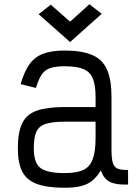

<svg xmlns="http://www.w3.org/2000/svg" viewBox="-20 -870 640 904"><path d="M284 14Q202 14 153.5 -4Q105 -22 84.5 -62.5Q64 -103 64 -172Q64 -247 84.5 -289.5Q105 -332 153.5 -349Q202 -366 284 -366H430V-414Q430 -469 417 -500.5Q404 -532 372.5 -545Q341 -558 284 -558Q242 -558 216.5 -549.5Q191 -541 176 -518.5Q161 -496 149 -456L77 -474Q94 -532 118 -566.5Q142 -601 182 -616.5Q222 -632 284 -632Q367 -632 415.5 -610.5Q464 -589 484.5 -541Q505 -493 505 -414V-162Q505 -123 511.5 -102.5Q518 -82 535 -75.5Q552 -69 583 -70V-1Q527 1 497.5 -13.5Q468 -28 455 -68Q437 -38 414.5 -19.5Q392 -1 360.5 6.5Q329 14 284 14ZM284 -55Q341 -55 372.5 -70Q404 -85 417 -121.5Q430 -158 430 -221V-297H284Q228 -297 196 -287Q164 -277 151.5 -250Q139 -223 139 -172Q139 -128 151.5 -102.5Q164 -77 196 -66Q228 -55 284 -55ZM310 -672 162 -803 219 -848 310 -768 401 -850 459 -805Z"/></svg>

Font: Victor Mono
Style: Regular
Weight: 400
Monospace: yes
Designer: Rune Bjørnerås
Version: Version 1.561;gftools[0.9.30]